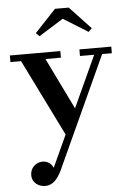

<svg xmlns="http://www.w3.org/2000/svg" viewBox="-62 -737 694 1044"><g transform="rotate(-5 285.0 -214.5)"><path d="M315.5 -634 450 -550.5 468.5 -569 353.5 -691.5H278.5L163.5 -569L182 -550.5ZM287.5 -424V-460H12V-424H70L276.5 -5.5L196.5 169C186.5 145 164.5 130.5 139 130.5C101 130.5 71 159.5 71 198.5C71 243 110 263.5 141.5 263.5C184.5 263.5 210.5 232.5 233 185.5L512.5 -424H565.5V-460H391.5V-424H469L340 -143L203 -424Z"/></g></svg>

Font: Bodoni* 06pt Medium
Style: Regular
Weight: 500
Version: Version 2.3